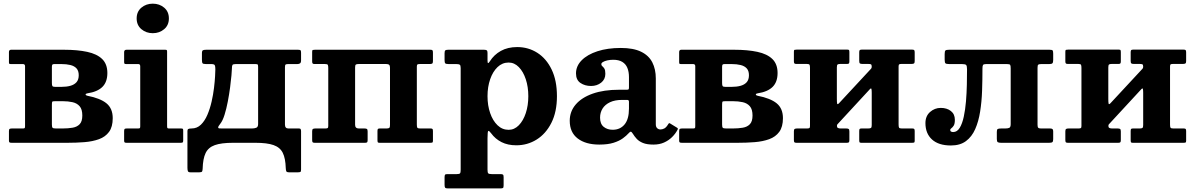

<svg xmlns="http://www.w3.org/2000/svg" viewBox="-20 -798 6685 1073"><path d="M108 -440Q120 -440 120 -428V-94Q120 -86 118.5 -83Q117 -80 108.5 -80H46.5Q37.5 -80 33.7 -77.5Q30 -75 30 -65V-12Q30 -4 33.5 -2Q37 0 45.5 0H357.5Q406.5 0 451.9 -3.6Q497.3 -7.2 533 -20.1Q568.8 -33 589.4 -61Q610 -89 610 -137.5Q610 -192 575.1 -220.5Q540.3 -249 468 -263Q459 -265 458.5 -269.9Q458 -274.8 469 -276.5Q524.8 -285 552.4 -312.5Q580 -340 580 -390Q580 -440 550.9 -468.2Q521.8 -496.5 467.4 -508.2Q413 -520 337.5 -520H42Q30 -520 30 -507V-452Q30 -444.5 31.5 -442.2Q33 -440 40.5 -440ZM270 -424Q270 -433.5 272.5 -436.7Q275 -440 284 -440H322.5Q351.8 -440 373.6 -434.6Q395.5 -429.2 407.8 -415.6Q420 -402 420 -377.5Q420 -353 407.8 -338.9Q395.5 -324.8 373.6 -318.6Q351.8 -312.5 322.5 -312.5H289Q276 -312.5 273 -316.8Q270 -321 270 -334.5ZM270 -211.5Q270 -226.5 272 -229.5Q274 -232.5 289 -232.5H330Q360.5 -232.5 385.5 -226.9Q410.5 -221.2 425.2 -204.1Q440 -187 440 -152.5Q440 -119.3 425.2 -103.9Q410.5 -88.5 385.5 -84.3Q360.5 -80 330 -80H293Q277.5 -80 273.8 -84Q270 -88 270 -102.5Z M743.7 -695Q743.7 -657.2 770.2 -634.9Q796.8 -612.5 833.8 -612.5Q871 -612.5 897.4 -634.9Q923.8 -657.2 923.8 -695Q923.8 -733 897.4 -755.3Q871 -777.5 833.8 -777.5Q796.8 -777.5 770.2 -755.3Q743.7 -733 743.7 -695ZM753 -440Q763.7 -440 763.7 -427.5V-92.5Q763.7 -84.5 761.7 -82.3Q759.7 -80 751.5 -80H688.7Q679.7 -80 676.7 -77.5Q673.7 -75 673.7 -65.3V-12.3Q673.7 -4.3 676.6 -2.1Q679.5 0 687.5 0H989.5Q998.8 0 1001.3 -2.4Q1003.8 -4.7 1003.8 -13.8V-69Q1003.8 -76.8 1001.1 -78.4Q998.5 -80 990.8 -80H924.3Q917.5 -80 915.6 -82.6Q913.8 -85.3 913.8 -92.3V-509.8Q913.8 -516.5 911.5 -518.3Q909.3 -520 902.8 -520H687.2Q673.7 -520 673.7 -506.5V-451Q673.7 -444 676.1 -442Q678.5 -440 685.5 -440Z M1298.5 -440H1407.5Q1419 -440 1420.7 -436.5Q1422.5 -433 1422.5 -423V-105Q1422.5 -88 1412 -84Q1401.5 -80 1388.5 -80H1225.5Q1214.5 -80 1206.9 -80.4Q1199.3 -80.8 1199.3 -86.3Q1199.3 -91.8 1211.5 -107Q1224.5 -123.3 1234.9 -156.5Q1245.3 -189.8 1253 -230.1Q1260.8 -270.5 1265.9 -309.4Q1271 -348.2 1273.5 -376.9Q1276 -405.5 1276 -414Q1276 -430.5 1279.3 -435.2Q1282.5 -440 1298.5 -440ZM1572.5 -422Q1572.5 -434.5 1576 -437.2Q1579.5 -440 1591.5 -440H1641.5Q1651 -440 1656.8 -444Q1662.5 -448 1662.5 -461V-503Q1662.5 -514.5 1659.3 -517.2Q1656 -520 1644.5 -520H1133.5Q1120 -520 1114.2 -517.2Q1108.5 -514.5 1108.5 -500V-465Q1108.5 -449 1112 -444.5Q1115.5 -440 1131 -440H1160Q1177 -440 1180.2 -433.7Q1183.5 -427.5 1183.5 -410.5Q1183.5 -400 1182 -372.1Q1180.5 -344.2 1176 -306.7Q1171.5 -269.2 1162.5 -229.8Q1153.5 -190.3 1139 -156.3Q1124.5 -122.3 1102.8 -101.2Q1081 -80 1050.5 -80Q1036.5 -80 1032 -77Q1027.5 -74 1027.5 -66V139.5Q1027.5 150.5 1029.8 157.8Q1032 165 1044.5 165H1093.5Q1106.5 165 1109.3 160.5Q1112 156 1112.5 144.5Q1114 89 1129 57.5Q1144 26 1180.5 13Q1217 0 1282.5 0H1407.5Q1472.5 0 1508.8 12.8Q1545 25.5 1560.3 56.2Q1575.5 87 1577 141.5Q1577.5 153.5 1580 159.2Q1582.5 165 1596.5 165H1643.5Q1655 165 1658.8 162.8Q1662.5 160.5 1662.5 149.5V-64Q1662.5 -71 1660.5 -75.5Q1658.5 -80 1651.5 -80H1591.5Q1572.5 -80 1572.5 -102Z M1964.5 -100.5V-420.7Q1964.5 -433.7 1968.5 -437Q1972.5 -440.2 1984.5 -440.2H2138.5Q2150 -440.2 2154.7 -435.7Q2159.5 -431.2 2159.5 -419.7V-99.5Q2159.5 -86.5 2155.5 -83.3Q2151.5 -80 2139.5 -80H2102Q2094 -80 2091.8 -77Q2089.5 -74 2089.5 -65.5V-15.5Q2089.5 -7.5 2091 -3.8Q2092.5 0 2100.5 0H2384Q2392.5 0 2396 -1.5Q2399.5 -3 2399.5 -11V-65Q2399.5 -73.5 2397.3 -76.8Q2395 -80 2386.5 -80H2327.5Q2314.5 -80 2312 -84.8Q2309.5 -89.5 2309.5 -102.5V-426.2Q2309.5 -435.7 2313.3 -438Q2317 -440.2 2326.5 -440.2H2381.5Q2391.5 -440.2 2395.5 -443Q2399.5 -445.7 2399.5 -456.2V-504Q2399.5 -513.5 2397 -516.8Q2394.5 -520 2385.5 -520H1740Q1732 -520 1728.2 -518.8Q1724.5 -517.5 1724.5 -509V-455.2Q1724.5 -446.7 1727 -443.5Q1729.5 -440.2 1737.5 -440.2H1796.5Q1809.5 -440.2 1812 -435.5Q1814.5 -430.7 1814.5 -417.7V-94Q1814.5 -84.5 1811 -82.3Q1807.5 -80 1797.5 -80H1742.5Q1733 -80 1728.7 -77.3Q1724.5 -74.5 1724.5 -64V-16Q1724.5 -6.5 1727 -3.2Q1729.5 0 1738.5 0H2020.5Q2029 0 2031.8 -3Q2034.5 -6 2034.5 -15V-63Q2034.5 -74 2030.8 -77Q2027 -80 2017 -80H1985.5Q1964.5 -80 1964.5 -100.5Z M2704.5 -260.5Q2704.5 -312.5 2719.3 -355.1Q2734 -397.7 2760.5 -423.1Q2787 -448.5 2822.5 -448.5Q2854.5 -448.5 2879.4 -423.1Q2904.3 -397.7 2918.4 -355.1Q2932.5 -312.5 2932.5 -260.5Q2932.5 -208.5 2918.4 -165.9Q2904.3 -123.3 2879.4 -97.9Q2854.5 -72.5 2822.5 -72.5Q2787 -72.5 2760.5 -97.9Q2734 -123.3 2719.3 -165.9Q2704.5 -208.5 2704.5 -260.5ZM2464.5 -463Q2464.5 -448.7 2468.1 -444.4Q2471.7 -440 2487 -440H2529.5Q2544.2 -440 2549.4 -436.4Q2554.5 -432.7 2554.5 -417.5V150.2Q2554.5 165.7 2551.1 170.4Q2547.7 175 2532.5 175H2480.5Q2469.7 175 2467.1 178.6Q2464.5 182.2 2464.5 193V235Q2464.5 246.8 2467.7 250.9Q2471 255 2483.5 255H2774.5Q2787.5 255 2791 252.4Q2794.5 249.8 2794.5 236.8V192.5Q2794.5 181.2 2791.1 178.1Q2787.8 175 2777 175H2728.5Q2712.5 175 2708.5 170.6Q2704.5 166.2 2704.5 150.5V-26Q2704.5 -64.5 2709.1 -66.2Q2713.8 -68 2724.8 -53Q2747.8 -21.5 2782.9 -3.7Q2818 14 2865.5 14Q2927.5 14 2979 -18.1Q3030.5 -50.2 3061.5 -111.6Q3092.5 -173 3092.5 -260.5Q3092.5 -348 3062.9 -409.4Q3033.3 -470.8 2982.9 -502.9Q2932.5 -535 2870.5 -535Q2817.5 -535 2779 -513.5Q2740.5 -492 2717.3 -455Q2711 -445.3 2707.8 -445.5Q2704.5 -445.8 2704.5 -460.5V-502.5Q2704.5 -514 2699.8 -517Q2695 -520 2684 -520H2486Q2474 -520 2469.2 -517Q2464.5 -514 2464.5 -500.7Z M3164 -123Q3164 -58.2 3208.5 -24.1Q3253 10 3329 10Q3377 10 3408.9 -0.1Q3440.7 -10.2 3460.9 -25Q3481 -39.7 3493.2 -53.5Q3501 -62.5 3505.5 -62Q3510 -61.5 3517 -50.2Q3525.5 -36 3538.3 -22.1Q3551 -8.2 3573.1 0.9Q3595.3 10 3631.5 10H3632Q3665 10 3690.8 -1.4Q3716.5 -12.8 3735.6 -31.6Q3754.8 -50.5 3766.3 -72.5Q3768.8 -77.5 3768 -79.8Q3767.3 -82 3763.3 -84.5L3725.8 -107.5Q3722.3 -110.5 3719.5 -109.5Q3716.8 -108.5 3714.3 -104Q3703.5 -85.8 3692.5 -80.1Q3681.5 -74.5 3671 -74.5Q3660.5 -74.5 3652.8 -81.5Q3645 -88.5 3645 -103.5V-359.5Q3645 -411.2 3625.4 -449.6Q3605.8 -488 3562.6 -509Q3519.5 -530 3449.5 -530Q3375.2 -530 3318.9 -511.6Q3262.5 -493.2 3230.7 -461.1Q3199 -429 3199 -388Q3199 -351.2 3223.9 -334.4Q3248.7 -317.5 3283 -317.5Q3316 -317.5 3339.5 -336Q3363 -354.5 3363 -385.5Q3363 -406.2 3357.4 -414.9Q3351.8 -423.5 3346.1 -427.9Q3340.5 -432.2 3340.5 -439.5Q3340.5 -446 3349.9 -451.6Q3359.3 -457.2 3374.5 -460.6Q3389.8 -464 3407 -464Q3438.2 -464 3457.7 -452.1Q3477.2 -440.2 3486.1 -418.5Q3495 -396.7 3495 -367V-309.5Q3495 -300.5 3492.7 -298.5Q3490.5 -296.5 3482 -296.5H3440.5Q3354.5 -296.5 3292.6 -274.8Q3230.7 -253 3197.4 -214Q3164 -175 3164 -123ZM3333.5 -140.5Q3333.5 -169 3347.5 -191.4Q3361.5 -213.7 3389 -226.7Q3416.5 -239.7 3457 -239.7H3485Q3495 -239.7 3495 -229.7V-191Q3495 -132.3 3470.4 -102.5Q3445.8 -72.8 3404 -72.8Q3374 -72.8 3353.8 -89.1Q3333.5 -105.5 3333.5 -140.5Z M3853.5 -440Q3865.5 -440 3865.5 -428V-94Q3865.5 -86 3864 -83Q3862.5 -80 3854 -80H3792Q3783 -80 3779.2 -77.5Q3775.5 -75 3775.5 -65V-12Q3775.5 -4 3779 -2Q3782.5 0 3791 0H4103Q4152 0 4197.4 -3.6Q4242.8 -7.2 4278.5 -20.1Q4314.3 -33 4334.9 -61Q4355.5 -89 4355.5 -137.5Q4355.5 -192 4320.6 -220.5Q4285.8 -249 4213.5 -263Q4204.5 -265 4204 -269.9Q4203.5 -274.8 4214.5 -276.5Q4270.3 -285 4297.9 -312.5Q4325.5 -340 4325.5 -390Q4325.5 -440 4296.4 -468.2Q4267.3 -496.5 4212.9 -508.2Q4158.5 -520 4083 -520H3787.5Q3775.5 -520 3775.5 -507V-452Q3775.5 -444.5 3777 -442.2Q3778.5 -440 3786 -440ZM4015.5 -424Q4015.5 -433.5 4018 -436.7Q4020.5 -440 4029.5 -440H4068Q4097.3 -440 4119.1 -434.6Q4141 -429.2 4153.3 -415.6Q4165.5 -402 4165.5 -377.5Q4165.5 -353 4153.3 -338.9Q4141 -324.8 4119.1 -318.6Q4097.3 -312.5 4068 -312.5H4034.5Q4021.5 -312.5 4018.5 -316.8Q4015.5 -321 4015.5 -334.5ZM4015.5 -211.5Q4015.5 -226.5 4017.5 -229.5Q4019.5 -232.5 4034.5 -232.5H4075.5Q4106 -232.5 4131 -226.9Q4156 -221.2 4170.7 -204.1Q4185.5 -187 4185.5 -152.5Q4185.5 -119.3 4170.7 -103.9Q4156 -88.5 4131 -84.3Q4106 -80 4075.5 -80H4038.5Q4023 -80 4019.3 -84Q4015.5 -88 4015.5 -102.5Z M5001.8 -102.5V-426.7Q5001.8 -436.2 5005.5 -438.5Q5009.3 -440.7 5018.8 -440.7H5073.8Q5083.8 -440.7 5087.8 -443.5Q5091.8 -446.2 5091.8 -456.7V-504.7Q5091.8 -514.2 5089.3 -517.5Q5086.8 -520.7 5077.8 -520.7H4795.8Q4787.3 -520.7 4784.5 -517.7Q4781.8 -514.7 4781.8 -505.7V-457.7Q4781.8 -446.7 4785.5 -443.7Q4789.3 -440.7 4799.3 -440.7H4830.7Q4842.2 -440.7 4847 -438.7Q4851.7 -436.7 4851.7 -425.2Q4851.7 -423.2 4850.9 -419.6Q4850 -416 4847.2 -413.2L4669.3 -221.5Q4660 -211.8 4658.4 -219.1Q4656.8 -226.5 4656.8 -246V-421.2Q4656.8 -434.2 4660.8 -437.5Q4664.8 -440.7 4676.8 -440.7H4714.3Q4722.3 -440.7 4724.5 -444Q4726.8 -447.2 4726.8 -455.2V-505.2Q4726.8 -513.7 4725.3 -517.2Q4723.8 -520.7 4715.8 -520.7H4432.2Q4424.2 -520.7 4420.5 -519.5Q4416.7 -518.2 4416.7 -509.7V-455.7Q4416.7 -447.2 4419.2 -444Q4421.7 -440.7 4429.7 -440.7H4488.7Q4501.7 -440.7 4504.2 -436Q4506.7 -431.2 4506.7 -418.2V-94Q4506.7 -84.5 4503.2 -82.3Q4499.7 -80 4489.7 -80H4434.7Q4425.2 -80 4421 -77.3Q4416.7 -74.5 4416.7 -64V-16Q4416.7 -6.5 4419.2 -3.2Q4421.7 0 4430.7 0H4712.8Q4721.3 0 4724 -3Q4726.8 -6 4726.8 -15V-63Q4726.8 -74 4723 -77Q4719.3 -80 4709.3 -80H4677.8Q4668.3 -80 4662.8 -83Q4657.3 -86 4657.3 -93.5Q4657.3 -100 4659.6 -102.9Q4662 -105.8 4665.3 -109L4841.7 -300Q4848.5 -307 4850.1 -300.6Q4851.7 -294.2 4851.7 -279.5V-99.5Q4851.7 -86.5 4847.7 -83.3Q4843.7 -80 4831.7 -80H4794.3Q4786.3 -80 4784 -77Q4781.8 -74 4781.8 -65.5V-15.5Q4781.8 -7.5 4783.3 -3.8Q4784.8 0 4792.8 0H5076.3Q5084.8 0 5088.3 -1.5Q5091.8 -3 5091.8 -11V-65Q5091.8 -73.5 5089.5 -76.8Q5087.3 -80 5078.8 -80H5019.8Q5006.8 -80 5004.3 -84.8Q5001.8 -89.5 5001.8 -102.5Z M5151.8 -110Q5151.8 -52 5188.5 -18.5Q5225.3 15 5294.3 15Q5345.5 15 5378.4 -9.5Q5411.3 -34 5430 -76.6Q5448.8 -119.2 5457.5 -174.4Q5466.3 -229.5 5468.4 -291.1Q5470.5 -352.7 5470.5 -414.7Q5470.5 -429.5 5473.6 -434.7Q5476.8 -440 5491.3 -440H5606.3Q5622.5 -440 5625.4 -435.4Q5628.3 -430.7 5628.3 -415.5V-104.5Q5628.3 -87.3 5620.4 -83.6Q5612.5 -80 5597.3 -80H5575.8Q5560.3 -80 5555.5 -76.9Q5550.8 -73.8 5550.8 -61V-21Q5550.8 -7.3 5555.9 -3.6Q5561 0 5574.8 0H5843.3Q5856.8 0 5861.3 -3.8Q5865.8 -7.5 5865.8 -20.5V-63.5Q5865.8 -73.3 5861.9 -76.6Q5858 -80 5848.3 -80H5797.8Q5786.3 -80 5782.3 -84Q5778.3 -88 5778.3 -100.5V-419Q5778.3 -433.5 5782.3 -436.7Q5786.3 -440 5800.8 -440H5844.3Q5857 -440 5861.4 -444.4Q5865.8 -448.7 5865.8 -463V-497.5Q5865.8 -512 5862.8 -516Q5859.8 -520 5845.3 -520H5284.3Q5268.3 -520 5263.8 -516Q5259.3 -512 5259.3 -495.5V-464.5Q5259.3 -447.7 5264.1 -443.9Q5269 -440 5285 -440H5355.3Q5374.3 -440 5379.3 -434.9Q5384.3 -429.7 5384.3 -410.7Q5384.3 -371.7 5383.3 -324.7Q5382.3 -277.7 5378.4 -231.3Q5374.5 -184.8 5366.1 -145.9Q5357.8 -107 5343.4 -83.5Q5329 -60 5306.8 -60Q5300.8 -60 5295.5 -62.5Q5290.3 -65 5290.3 -72Q5290.3 -77 5296.8 -81.4Q5303.3 -85.8 5309.8 -95.9Q5316.3 -106 5316.3 -128.5Q5316.3 -160.3 5294 -177.6Q5271.8 -195 5237.3 -195Q5203.5 -195 5177.6 -172.1Q5151.8 -149.3 5151.8 -110Z M6518.8 -102.5V-426.7Q6518.8 -436.2 6522.5 -438.5Q6526.3 -440.7 6535.8 -440.7H6590.8Q6600.8 -440.7 6604.8 -443.5Q6608.8 -446.2 6608.8 -456.7V-504.7Q6608.8 -514.2 6606.3 -517.5Q6603.8 -520.7 6594.8 -520.7H6312.8Q6304.3 -520.7 6301.5 -517.7Q6298.8 -514.7 6298.8 -505.7V-457.7Q6298.8 -446.7 6302.5 -443.7Q6306.3 -440.7 6316.3 -440.7H6347.7Q6359.2 -440.7 6364 -438.7Q6368.7 -436.7 6368.7 -425.2Q6368.7 -423.2 6367.9 -419.6Q6367 -416 6364.2 -413.2L6186.3 -221.5Q6177 -211.8 6175.4 -219.1Q6173.8 -226.5 6173.8 -246V-421.2Q6173.8 -434.2 6177.8 -437.5Q6181.8 -440.7 6193.8 -440.7H6231.3Q6239.3 -440.7 6241.5 -444Q6243.8 -447.2 6243.8 -455.2V-505.2Q6243.8 -513.7 6242.3 -517.2Q6240.8 -520.7 6232.8 -520.7H5949.2Q5941.2 -520.7 5937.5 -519.5Q5933.7 -518.2 5933.7 -509.7V-455.7Q5933.7 -447.2 5936.2 -444Q5938.7 -440.7 5946.7 -440.7H6005.7Q6018.7 -440.7 6021.2 -436Q6023.7 -431.2 6023.7 -418.2V-94Q6023.7 -84.5 6020.2 -82.3Q6016.7 -80 6006.7 -80H5951.7Q5942.2 -80 5938 -77.3Q5933.7 -74.5 5933.7 -64V-16Q5933.7 -6.5 5936.2 -3.2Q5938.7 0 5947.7 0H6229.8Q6238.3 0 6241 -3Q6243.8 -6 6243.8 -15V-63Q6243.8 -74 6240 -77Q6236.3 -80 6226.3 -80H6194.8Q6185.3 -80 6179.8 -83Q6174.3 -86 6174.3 -93.5Q6174.3 -100 6176.6 -102.9Q6179 -105.8 6182.3 -109L6358.7 -300Q6365.5 -307 6367.1 -300.6Q6368.7 -294.2 6368.7 -279.5V-99.5Q6368.7 -86.5 6364.7 -83.3Q6360.7 -80 6348.7 -80H6311.3Q6303.3 -80 6301 -77Q6298.8 -74 6298.8 -65.5V-15.5Q6298.8 -7.5 6300.3 -3.8Q6301.8 0 6309.8 0H6593.3Q6601.8 0 6605.3 -1.5Q6608.8 -3 6608.8 -11V-65Q6608.8 -73.5 6606.5 -76.8Q6604.3 -80 6595.8 -80H6536.8Q6523.8 -80 6521.3 -84.8Q6518.8 -89.5 6518.8 -102.5Z"/></svg>

Font: Besley
Style: Regular
Weight: 400
Designer: Owen Earl
Foundry: indestructible type*
Version: Version 4.000